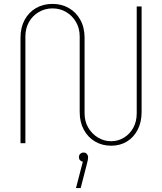

<svg xmlns="http://www.w3.org/2000/svg" viewBox="-20 -733 830 983"><path d="M549 13Q503 13 466.5 -8.5Q430 -30 409 -69Q388 -108 388 -160V-547Q388 -588 369 -620.5Q350 -653 318.5 -671.5Q287 -690 249 -690Q211 -690 179 -671.5Q147 -653 128.5 -620.5Q110 -588 110 -547V0H85V-540Q85 -592 106 -631Q127 -670 164 -691.5Q201 -713 249 -713Q296 -713 333 -691.5Q370 -670 391.5 -631Q413 -592 413 -540V-153Q413 -111 432 -79Q451 -47 482 -28.5Q513 -10 549 -10Q585 -10 615 -28.5Q645 -47 662.5 -79Q680 -111 680 -153V-700H705V-160Q705 -108 685 -69Q665 -30 630 -8.5Q595 13 549 13ZM369 230 404 95Q395 93 389.5 87Q384 81 384 72Q384 61 391 54.5Q398 48 408 48Q419 48 425 55.5Q431 63 431 72Q431 84 426 102L393 230Z"/></svg>

Font: MuseoModerno Thin Thin
Style: Regular
Weight: 250
Version: Version 1.003